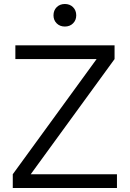

<svg xmlns="http://www.w3.org/2000/svg" viewBox="-20 -942 649 962"><path d="M566 0H44V-69L464 -646H57V-715H554V-646L134 -69H566ZM305 -809Q280 -809 264 -825Q248 -841 248 -865Q248 -890 264 -906Q280 -922 305 -922Q330 -922 346 -906Q362 -890 362 -865Q362 -841 346 -825Q330 -809 305 -809Z"/></svg>

Font: Wix Madefor Display
Style: Regular
Weight: 400
Designer: Dalton Maag Ltd
Foundry: Dalton Maag Ltd
Version: Version 3.100